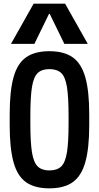

<svg xmlns="http://www.w3.org/2000/svg" viewBox="-20 -1020 540 1050"><path d="M250 10Q170 10 122.5 -23.5Q75 -57 54 -133Q33 -209 33 -335V-395Q33 -522 54 -597.5Q75 -673 122.5 -706.5Q170 -740 250 -740Q330 -740 377.5 -706.5Q425 -673 446.5 -597.5Q468 -522 468 -395V-335Q468 -209 446.5 -133Q425 -57 377.5 -23.5Q330 10 250 10ZM250 -88Q292 -88 314.5 -109.5Q337 -131 346 -186Q355 -241 355 -343V-388Q355 -490 346 -545Q337 -600 314.5 -621Q292 -642 250 -642Q209 -642 186.5 -621Q164 -600 155 -545Q146 -490 146 -388V-343Q146 -241 155 -186Q164 -131 186.5 -109.5Q209 -88 250 -88ZM40 -780 164 -1000H336L460 -780H332L252 -944H248L168 -780Z"/></svg>

Font: M PLUS 1 Code Medium
Style: Regular
Weight: 500
Designer: Coji Morishita
Foundry: UNDERFOREST DESIGN
Version: Version 1.002